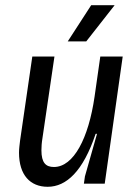

<svg xmlns="http://www.w3.org/2000/svg" viewBox="-20 -705 538 737"><path d="M104 -488 57 -165C55 -148 53 -133 53 -119C53 -33 96 12 163 12C235 12 299 -48 347 -191L350 -192L352 -190L306 -28L302 0H382L451 -488H365L343 -334C320 -175 263 -64 187 -64C156 -64 139 -80 139 -128C139 -141 140 -157 143 -175L189 -488ZM420 -685H330L240 -546H311Z"/></svg>

Font: Ropa Sans
Style: Italic
Weight: 400
Designer: Botio Nikoltchev
Foundry: Botjo Nikoltchev
Version: Version 1.002